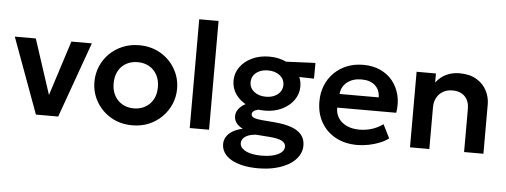

<svg xmlns="http://www.w3.org/2000/svg" viewBox="-57 -880 3339 1266"><g transform="rotate(5 1613.0 -247.5)"><path d="M196 0 12.5 -500H151.5L279 -110H262L387 -500H522.5L343.5 0Z M835 15Q755 15 693.2 -21.2Q631.5 -57.5 596.5 -117.8Q561.5 -178 561.5 -250Q561.5 -303 581.5 -351Q601.5 -399 638.2 -435.8Q675 -472.5 725 -493.8Q775 -515 835 -515Q914.5 -515 976.2 -479Q1038 -443 1073.2 -382.5Q1108.5 -322 1108.5 -250Q1108.5 -197 1088.2 -149.2Q1068 -101.5 1031.5 -64.5Q995 -27.5 945 -6.2Q895 15 835 15ZM835 -97Q877 -97 910.2 -115.8Q943.5 -134.5 962.5 -168.8Q981.5 -203 981.5 -250Q981.5 -297 962.5 -331.5Q943.5 -366 910.5 -384.5Q877.5 -403 835 -403Q792.5 -403 759.2 -384.5Q726 -366 707.2 -331.5Q688.5 -297 688.5 -250Q688.5 -203 707.5 -168.8Q726.5 -134.5 759.5 -115.8Q792.5 -97 835 -97Z M1214 0V-720H1342V0Z M1685.5 225Q1629.5 225 1584.5 215.2Q1539.5 205.5 1507.8 187Q1476 168.5 1459.2 142.8Q1442.5 117 1442.5 85Q1442.5 59.5 1456.2 37.2Q1470 15 1496.8 -1.2Q1523.5 -17.5 1562.5 -25.5Q1533 -41 1519 -60.5Q1505 -80 1505 -105Q1505 -127 1517.8 -146.5Q1530.5 -166 1554 -181.5Q1577.5 -197 1609.5 -206.5Q1641.5 -216 1679.5 -217L1705.5 -164.5Q1675.5 -165 1654.8 -160.2Q1634 -155.5 1623.5 -147Q1613 -138.5 1613 -126.5Q1613 -111.5 1630.8 -104Q1648.5 -96.5 1684 -93.5L1769.5 -86.5Q1832 -81.5 1877.2 -66Q1922.5 -50.5 1946.8 -22Q1971 6.5 1971 50.5Q1971 87.5 1950.5 119.5Q1930 151.5 1892.2 175Q1854.5 198.5 1802 211.8Q1749.5 225 1685.5 225ZM1701 140Q1770.5 140 1810.5 119.8Q1850.5 99.5 1850.5 68Q1850.5 43 1824.5 29.8Q1798.5 16.5 1745 12.5L1652 5.5Q1622 8 1601 16.5Q1580 25 1569 38.8Q1558 52.5 1558 69.5Q1558 90.5 1575.2 106.2Q1592.5 122 1624.5 131Q1656.5 140 1701 140ZM1696 -157.5Q1632 -157.5 1582 -181.2Q1532 -205 1503.2 -245.5Q1474.5 -286 1474.5 -336.5Q1474.5 -386.5 1503.5 -427Q1532.5 -467.5 1582.5 -491.2Q1632.5 -515 1696 -515Q1759 -515 1809 -491.2Q1859 -467.5 1888 -427.2Q1917 -387 1917 -336.5Q1917 -287 1888.2 -246.2Q1859.5 -205.5 1809.5 -181.5Q1759.5 -157.5 1696 -157.5ZM1696 -249.5Q1727.5 -249.5 1752 -260.5Q1776.5 -271.5 1790.5 -291.2Q1804.5 -311 1804.5 -336.5Q1804.5 -375.5 1774 -399.5Q1743.5 -423.5 1696 -423.5Q1664 -423.5 1639.5 -412.5Q1615 -401.5 1601.2 -382Q1587.5 -362.5 1587.5 -336.5Q1587.5 -298 1618 -273.8Q1648.5 -249.5 1696 -249.5ZM1773 -401 1725 -487.5 2002.5 -500 2002 -396Z M2323.5 15Q2242 15 2180.5 -18.2Q2119 -51.5 2084.8 -111Q2050.5 -170.5 2050.5 -249.5Q2050.5 -307.5 2070.2 -356Q2090 -404.5 2126.2 -440.2Q2162.5 -476 2211.2 -495.5Q2260 -515 2318 -515Q2381 -515 2430.5 -492.8Q2480 -470.5 2512.8 -430.2Q2545.5 -390 2558.8 -336.2Q2572 -282.5 2562 -219H2171Q2170.5 -179.5 2189.8 -150Q2209 -120.5 2244.8 -103.8Q2280.5 -87 2329 -87Q2372 -87 2411.5 -99.5Q2451 -112 2485 -136.5L2530 -47Q2506.5 -28 2471.5 -14Q2436.5 0 2397.8 7.5Q2359 15 2323.5 15ZM2178.5 -310H2438Q2436.5 -360.5 2404.5 -389.2Q2372.5 -418 2315 -418Q2258 -418 2221 -389.2Q2184 -360.5 2178.5 -310Z M2672 0V-500H2800V-440Q2830 -479.5 2870.2 -497.2Q2910.5 -515 2954.5 -515Q3023.5 -515 3068.8 -487.5Q3114 -460 3136 -417Q3158 -374 3158 -327V0H3030V-287Q3030 -338 3000.5 -368Q2971 -398 2918 -398Q2883.5 -398 2856.8 -382.8Q2830 -367.5 2815 -340Q2800 -312.5 2800 -276.5V0Z"/></g></svg>

Font: Geologica Roman Medium
Style: Regular
Weight: 500
Designer: Sindre Bremnes, Frode Helland
Foundry: Monokrom Skriftforlag AS
Version: Version 1.010;gftools[0.9.28]